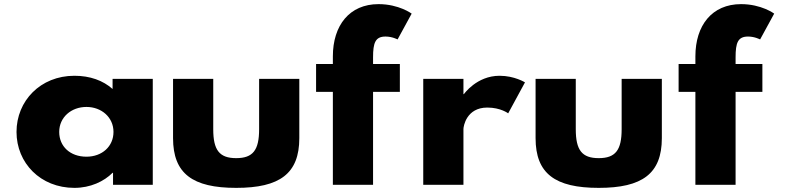

<svg xmlns="http://www.w3.org/2000/svg" viewBox="-20 -895 3813 930"><path d="M60 -256C60 -106 175.5 15 340.5 15C417.5 15 483.5 -16 525.3 -58H527.5V0H720V-513H525.3V-464C479.1 -505 416.4 -528 340.5 -528C175.5 -528 60 -406 60 -256ZM266.8 -256C266.8 -327 325.1 -377 398.8 -377C471.4 -377 529.7 -327 529.7 -256C529.7 -186 474.7 -136 398.8 -136C319.6 -136 266.8 -186 266.8 -256Z M1012.9 -513H818.2V-226C818.2 -54 912.8 15 1124 15C1335.2 15 1429.8 -54 1429.8 -226V-513H1235.1V-269C1235.1 -168 1205.4 -129 1124 -129C1042.6 -129 1012.9 -168 1012.9 -269Z M1592.3 -585H1511V-450H1592.3V0H1787V-450H1916.8V-585H1787V-617C1787 -688 1798 -718 1847.5 -718C1879.5 -718 1905.8 -704 1905.8 -704L1974 -829C1974 -829 1912.5 -875 1813.5 -875C1672.7 -875 1592.3 -772 1592.3 -622Z M2030.1 0H2224.8V-270C2224.8 -283 2239.1 -374 2340.3 -374C2405.2 -374 2441.5 -346 2441.5 -346L2522.9 -496C2522.9 -496 2472.3 -528 2399.7 -528C2288.6 -528 2227 -439 2227 -439H2224.8V-513H2030.1Z M2768.9 -513H2574.2V-226C2574.2 -54 2668.8 15 2880 15C3091.2 15 3185.8 -54 3185.8 -226V-513H2991.1V-269C2991.1 -168 2961.4 -129 2880 -129C2798.6 -129 2768.9 -168 2768.9 -269Z M3348.3 -585H3267V-450H3348.3V0H3543V-450H3672.8V-585H3543V-617C3543 -688 3554 -718 3603.5 -718C3635.5 -718 3661.8 -704 3661.8 -704L3730 -829C3730 -829 3668.5 -875 3569.5 -875C3428.7 -875 3348.3 -772 3348.3 -622Z"/></svg>

Font: Hussar
Style: BdWide
Weight: 700
Foundry: Cannot Into Space Fonts
Version: Version 2.00